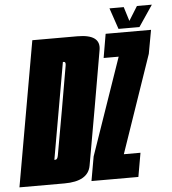

<svg xmlns="http://www.w3.org/2000/svg" viewBox="-97 -841 796 891"><g transform="rotate(-5 301.0 -395.5)"><path d="M-42.5 0H167Q278 0 290.5 -72.2Q303 -144.5 337.5 -338Q371 -531 383.5 -603Q396 -675 286 -675H76.5ZM130 -113 209 -562H213.5Q223.5 -562 220.2 -543.8Q217 -525.5 184.5 -338Q151 -150.5 147.8 -131.8Q144.5 -113 134.5 -113ZM293 0H511.5L531 -111H453.5L609.5 -565L629.5 -675H418L399 -564H469L313 -113ZM479.5 -692.5H577L643.5 -791H574L533 -725L512.5 -791H446Z"/></g></svg>

Font: Anybody UltraCondensed ExtraBold
Style: Italic
Weight: 800
Width: 1
Italic angle: -10°
Version: Version 1.113;gftools[0.9.25]